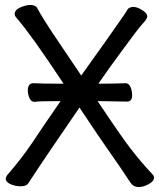

<svg xmlns="http://www.w3.org/2000/svg" viewBox="-20 -734 640 773"><path d="M539 19Q519 19 509 6Q499 -7 483 -32Q467 -57 425 -116.5Q383 -176 300 -301Q167 -107 141 -67.5Q115 -28 108 -17.5Q101 -7 93.5 4.5Q86 16 63 16Q42 16 22.5 7.5Q3 -1 3 -15Q3 -20 9 -29Q65 -93 111 -161Q151 -222 224 -327Q137 -327 120 -324H118Q105 -324 98.5 -339.5Q92 -355 92 -369Q92 -399 114 -399Q144 -397 236 -397Q105 -595 49 -659Q39 -670 39 -677Q39 -694 61.5 -704Q84 -714 102 -714Q122 -714 129 -703Q154 -656 216 -565Q278 -474 307 -430Q364 -509 400.5 -561Q437 -613 456 -640Q475 -667 483 -679L495 -698Q502 -706 518 -706Q533 -706 553 -693Q573 -680 573 -669Q573 -658 556 -640.5Q539 -623 469 -527Q413 -451 376 -397Q443 -397 485 -399H486Q498 -399 505 -384.5Q512 -370 512 -350Q512 -325 491 -325L373 -327Q465 -189 504 -138Q547 -82 594 -32Q600 -26 600 -19Q600 -4 578.5 7.5Q557 19 539 19Z"/></svg>

Font: LXGW WenKai TC
Style: Bold
Weight: 700
Designer: LXGW / Fontworks Inc.
Foundry: LXGW / Fontworks Inc.
Version: Version 1.330;April 28, 2024